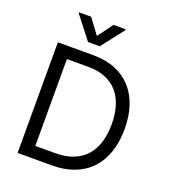

<svg xmlns="http://www.w3.org/2000/svg" viewBox="-166 -1066 1050 1186"><g transform="rotate(20 359.5 -473.0)"><path d="M88.1 0V-727.3H322.4Q402 -727.3 464.5 -702.4Q527 -677.6 570.1 -630.9Q613.3 -584.2 636.2 -517Q659.1 -449.9 659.1 -365.1Q659.1 -279.8 636.2 -212.2Q613.3 -144.5 569.1 -97.3Q524.9 -50.1 460.2 -25Q395.6 0 312.5 0ZM306.8 -78.1Q374.6 -78.1 424.7 -98Q474.8 -117.9 508 -155Q541.2 -192.1 557.5 -245.4Q573.9 -298.7 573.9 -365.1Q573.9 -431.1 557.7 -483.8Q541.5 -536.6 509.2 -573.3Q476.9 -610.1 428.8 -629.6Q380.7 -649.1 316.8 -649.1H176.1V-78.1ZM301.1 -846.6 375 -946H454.5V-940.3L339.5 -792.6H262.8L147.7 -940.3V-946H227.3Z"/></g></svg>

Font: Interop
Style: Regular
Weight: 400
Designer: Rasmus Andersson, Google, Jang Haemin
Foundry: jhaemin
Version: Version 1.008